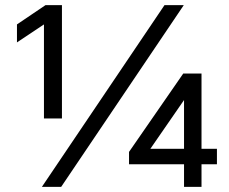

<svg xmlns="http://www.w3.org/2000/svg" viewBox="-20 -727 891 747"><path d="M221 -266H151V-675L211 -672L46 -562V-632L157 -707H221ZM218 0H143L620 -707H695ZM730 -387 538 -109 517 -148H824V-88H482V-136L693 -441H764V0H696V-396Z"/></svg>

Font: 42dot Sans Medium
Style: Regular
Weight: 500
Designer: 42dot
Version: Version 1.000